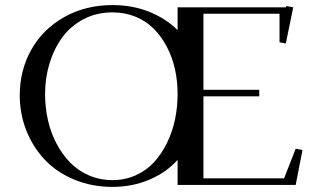

<svg xmlns="http://www.w3.org/2000/svg" viewBox="-20 -731 1255 759"><path d="M58.1 -354Q58.1 -452.1 103 -533.2Q147.9 -614.3 232.4 -662.6Q316.9 -710.9 424.8 -710.9Q504.4 -710.9 570.6 -684.1Q636.7 -657.2 682.1 -611.8V-702.1H1109.9L1111.8 -707L1139.2 -702.1L1109.9 -559.1L1085 -564V-676.8H784.2V-376H1004.9V-350.1H784.2V-25.9H1103L1148.9 -143.1L1175.8 -138.2L1148.9 0H682.1V-99.1Q637.7 -49.3 570.6 -20.8Q503.4 7.8 424.8 7.8Q342.8 7.8 273.2 -21.2Q203.6 -50.3 157 -99.6Q110.4 -148.9 84.2 -214.8Q58.1 -280.8 58.1 -354ZM158.2 -358.9Q158.2 -307.1 169.2 -257.6Q180.2 -208 202.6 -164.8Q225.1 -121.6 256.6 -89.1Q288.1 -56.6 331.3 -37.8Q374.5 -19 424.8 -19Q474.1 -19 516.6 -38.1Q559.1 -57.1 589.1 -90.1Q619.1 -123 640.4 -166.5Q661.6 -210 671.9 -259Q682.1 -308.1 682.1 -359.9Q682.1 -409.7 671.9 -456.5Q661.6 -503.4 640.4 -544.4Q619.1 -585.4 589.1 -616.2Q559.1 -647 516.6 -664.6Q474.1 -682.1 424.8 -682.1Q361.8 -682.1 310.5 -655.3Q259.3 -628.4 226.3 -583.3Q193.4 -538.1 175.8 -480.5Q158.2 -422.9 158.2 -358.9Z"/></svg>

Font: Dehuti
Style: Bold
Weight: 700
Version: Version 1.2